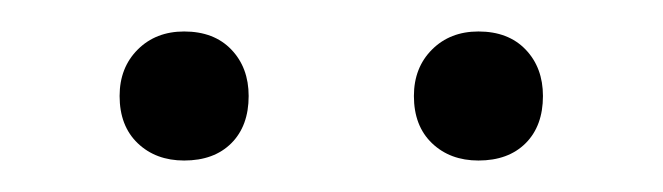

<svg xmlns="http://www.w3.org/2000/svg" viewBox="-20 -687 421 122"><path d="M56 -626Q56 -644 67.5 -655.5Q79 -667 97 -667Q116 -667 127 -655.5Q138 -644 138 -626Q138 -607 127 -596Q116 -585 97 -585Q79 -585 67.5 -596Q56 -607 56 -626ZM243 -626Q243 -644 254.5 -655.5Q266 -667 284 -667Q303 -667 314 -655.5Q325 -644 325 -626Q325 -607 314 -596Q303 -585 284 -585Q266 -585 254.5 -596Q243 -607 243 -626Z"/></svg>

Font: Bai Jamjuree Light
Style: Regular
Weight: 300
Designer: Katatrad Aksorn Co.,Ltd.
Foundry: Cadson Demak Co.,Ltd.
Version: Version 1.000; ttfautohint (v1.6)